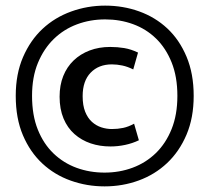

<svg xmlns="http://www.w3.org/2000/svg" viewBox="-20 -654 745 683"><path d="M378 -195Q399 -195 418 -199Q437 -203 457 -214L474 -155Q451 -144 425 -138.5Q399 -133 373 -133Q335 -133 302.5 -144Q270 -155 245 -177Q220 -199 206 -232.5Q192 -266 192 -310Q192 -351 205 -383.5Q218 -416 242 -439Q266 -462 299 -474.5Q332 -487 372 -487Q398 -487 422 -483Q446 -479 471 -467L454 -407Q434 -417 415 -421Q396 -425 378 -425Q331 -425 302.5 -395.5Q274 -366 274 -312Q274 -279 283 -256.5Q292 -234 307 -220.5Q322 -207 340.5 -201Q359 -195 378 -195ZM354 -634Q418 -634 475 -613.5Q532 -593 575 -553Q618 -513 643.5 -452.5Q669 -392 669 -313Q669 -235 643.5 -175Q618 -115 574.5 -74Q531 -33 473.5 -12Q416 9 352 9Q289 9 231.5 -11.5Q174 -32 130.5 -72.5Q87 -113 61.5 -173Q36 -233 36 -313Q36 -391 62 -451Q88 -511 131.5 -551.5Q175 -592 233 -613Q291 -634 354 -634ZM354 -585Q301 -585 254 -567.5Q207 -550 171.5 -515.5Q136 -481 115 -430.5Q94 -380 94 -313Q94 -244 114.5 -193Q135 -142 170.5 -108Q206 -74 252.5 -57Q299 -40 352 -40Q405 -40 452 -57.5Q499 -75 534.5 -109.5Q570 -144 590.5 -195Q611 -246 611 -313Q611 -381 590.5 -432Q570 -483 535 -517Q500 -551 453.5 -568Q407 -585 354 -585Z"/></svg>

Font: Mukta Mahee ExtraBold
Style: Regular
Weight: 800
Designer: Shuchita Grover, Noopur Datye, Girish Dalvi, Yashodeep Gholap
Foundry: Ek Type
Version: Version 2.538;PS 1.000;hotconv 16.6.51;makeotf.lib2.5.65220;